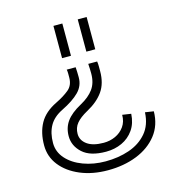

<svg xmlns="http://www.w3.org/2000/svg" viewBox="-116 -697 923 1000"><g transform="rotate(-15 345.0 -197.0)"><path d="M394 -597H442V-423H394ZM263 -597H311V-423H263ZM653 -32Q652 43 610.5 95.5Q569 148 499.5 175.5Q430 203 344 203Q261 203 195.5 175.5Q130 148 92.5 100.5Q55 53 55 -8Q55 -77 82.5 -126.5Q110 -176 174 -207Q217 -228 245 -251Q273 -274 273 -316V-318Q273 -327 273 -338Q273 -349 271 -359H319Q320 -346 320.5 -333Q321 -320 321 -306V-304Q321 -258 288.5 -225.5Q256 -193 195 -163Q146 -139 124.5 -100.5Q103 -62 103 -8Q103 40 136 77Q169 114 224 134.5Q279 155 344 155Q413 155 471.5 135Q530 115 567 72Q604 29 607 -39ZM536 -50Q533 1 508.5 36Q484 71 445 89Q406 107 359 107Q274 107 232.5 69Q191 31 191 -21Q191 -67 215.5 -101Q240 -135 295 -165Q341 -190 365 -223Q389 -256 389 -306Q389 -317 388.5 -331Q388 -345 387 -359H435Q437 -346 437 -331.5Q437 -317 437 -306Q437 -241 407 -198Q377 -155 318 -123Q278 -101 258.5 -77.5Q239 -54 239 -21Q239 14 270 36.5Q301 59 359 59Q393 59 422.5 45.5Q452 32 470.5 6Q489 -20 489 -57Z"/></g></svg>

Font: Train One
Style: Regular
Weight: 400
Designer: Fontworks Inc.
Foundry: Fontworks Inc.
Version: Version 1.100